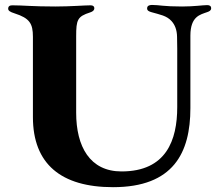

<svg xmlns="http://www.w3.org/2000/svg" viewBox="-20 -754 915 788"><path d="M443.9 14.2C691.8 14.2 761.4 -127.1 761.4 -310.4V-608C761.7 -687.5 801.8 -693.9 831 -704.5C839.1 -707.4 846.6 -710.9 846.6 -720.2C846.6 -730.1 839.1 -733 830.3 -733C811.8 -733 777.7 -727.3 727.3 -727.3C649.9 -727.3 634.2 -733.7 603.7 -733.7C592.3 -733.7 583.8 -730.1 583.8 -719.5C583.8 -710.6 590.9 -707 602.3 -703.8C636.4 -693.9 663.7 -690 683.9 -667.6C697.8 -652.3 706.3 -631.4 706.7 -602.3L707.4 -554.3V-314.6C707.4 -179 662.6 -50.4 478.7 -50.4C348.7 -50.4 292.6 -152.7 292.6 -291.2V-605.1C292.6 -672.6 297.6 -686.4 350.1 -703.1C361.5 -706.7 367.2 -712.4 367.2 -720.2C367.2 -727.3 362.2 -732.2 352.3 -732.2C327.4 -732.2 269.2 -727.3 207.4 -727.3C112.9 -727.3 75.3 -732.2 29.8 -732.2C18.5 -732.2 13.5 -726.6 13.5 -718.8C13.5 -710.2 20.2 -705.3 40.5 -698.9C101.6 -679.3 115.1 -657.3 115.1 -603V-273.4C115.1 -81 230.8 14.2 443.9 14.2Z"/></svg>

Font: Margiela Serif
Style: Bold
Weight: 700
Designer: Andreas Faust, Stefan Endress
Version: Version 1.002;FEAKit 1.0